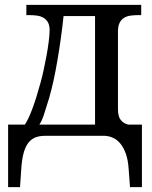

<svg xmlns="http://www.w3.org/2000/svg" viewBox="-20 -556 621 786"><path d="M82 -45.9Q97.7 -70.3 113.5 -113.5Q129.4 -156.7 146 -217.8Q151.9 -238.3 158.2 -267.3Q164.6 -296.4 170.2 -326.7Q175.8 -356.9 179.4 -385Q183.1 -413.1 183.1 -432.1Q183.1 -452.1 176.5 -464.1Q169.9 -476.1 158.7 -482.9Q147.5 -489.7 132.6 -491.9Q117.7 -494.1 101.1 -494.1H87.9V-536.1H558.1V-494.1H544.9Q528.3 -494.1 513.4 -491.9Q498.5 -489.7 487.3 -482.7Q476.1 -475.6 469.5 -462.2Q462.9 -448.7 462.9 -426.8V-108.9Q462.9 -78.6 474.6 -64.5Q486.3 -50.3 504.9 -45.9H561V210H512.2L506.8 137.2Q504.4 99.1 495.1 73.2Q485.8 47.4 472.4 31.5Q459 15.6 442.9 8.3Q426.8 1 410.2 0H164.1Q140.6 0 123.3 7.3Q106 14.6 94.2 31Q82.5 47.4 75.9 73.5Q69.3 99.6 66.9 137.2L62 210H13.2V-45.9ZM181.2 -154.8Q168.5 -112.3 159.7 -86.2Q150.9 -60.1 141.1 -45.9H369.1V-490.2H240.2Q235.4 -444.3 229 -398.7Q222.7 -353 215.3 -310.1Q208 -267.1 199.5 -227.8Q190.9 -188.5 181.2 -154.8Z"/></svg>

Font: Droid-TTFautohint Serif
Style: Regular
Weight: 400
Foundry: Ascender Corporation
Version: Version 1.00; ttfautohint (v1.00rc1.4-1a1c-dirty) -l 8 -r 50